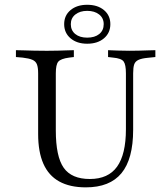

<svg xmlns="http://www.w3.org/2000/svg" viewBox="-20 -784 708 815"><path d="M141.9 -369.4V-472.6Q141.9 -497.6 136.7 -510.9Q131.5 -524.2 117.3 -530.2Q103.2 -536.3 75.8 -539.5L47.6 -541.9V-571Q61.3 -571 81.5 -570.2Q101.6 -569.4 124.6 -569Q147.6 -568.5 171 -568.5H179H185.5Q205.6 -568.5 225.8 -569Q246 -569.4 263.7 -570.2Q281.5 -571 293.5 -571V-541.9L273.4 -539.5Q237.9 -534.7 227.4 -522.2Q216.9 -509.7 216.9 -472.6V-369.4ZM344.4 11.3Q276.6 11.3 231.5 -13.7Q186.3 -38.7 164.1 -89.1Q141.9 -139.5 141.9 -215.3V-369.4H216.9V-230.6Q216.9 -119.4 250.4 -71.8Q283.9 -24.2 361.3 -24.2Q439.5 -24.2 477 -76.6Q514.5 -129 514.5 -235.5V-369.4H545.2V-233.1Q545.2 -108.9 495.6 -48.8Q446 11.3 344.4 11.3ZM514.5 -369.4V-472.6Q514.5 -509.7 504.8 -523Q495.2 -536.3 459.7 -539.5L438.7 -541.9V-571Q454.8 -570.2 479.8 -569.4Q504.8 -568.5 529.8 -568.5Q549.2 -568.5 569.8 -569Q590.3 -569.4 608.9 -570.2Q627.4 -571 639.5 -571V-541.9L608.1 -538.7Q581.5 -536.3 567.7 -529.8Q554 -523.4 549.6 -510.5Q545.2 -497.6 545.2 -472.6V-369.4ZM350 -598.4Q306.5 -598.4 279.4 -621.4Q252.4 -644.4 252.4 -681.5Q252.4 -718.5 279.4 -741.1Q306.5 -763.7 350 -763.7Q394.4 -763.7 421.4 -741.1Q448.4 -718.5 448.4 -681.5Q448.4 -644.4 421.4 -621.4Q394.4 -598.4 350 -598.4ZM350 -624.2Q382.3 -624.2 401.2 -639.5Q420.2 -654.8 420.2 -681.5Q420.2 -707.3 400.8 -722.6Q381.5 -737.9 350 -737.9Q319.4 -737.9 300 -722.6Q280.6 -707.3 280.6 -681.5Q280.6 -654.8 299.6 -639.5Q318.5 -624.2 350 -624.2Z"/></svg>

Font: Playfair 5pt SemiExpanded Light Light
Style: Regular
Weight: 300
Version: Version 2.203